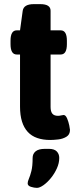

<svg xmlns="http://www.w3.org/2000/svg" viewBox="-20 -670 382 930"><path d="M223 8Q188 8 160.5 -1.5Q133 -11 114.5 -31Q96 -51 86.5 -81.5Q77 -112 77 -154V-406H61Q31 -406 31 -456V-473Q31 -523 61 -523H77L90 -618Q95 -650 144 -650H175Q225 -650 225 -618V-523H274Q304 -523 304 -473V-456Q304 -406 274 -406H225V-152Q225 -130 233.5 -119.5Q242 -109 261 -109Q268 -109 276 -111Q284 -113 288 -113Q298 -113 305 -96.5Q312 -80 315.5 -62.5Q319 -45 319 -41Q319 -18 301.5 -7.5Q284 3 261.5 5.5Q239 8 223 8ZM159 240Q146 240 130 235Q114 230 114 218Q114 209 120 195.5Q126 182 132 158.5Q138 135 138 95Q138 75 152.5 63Q167 51 198 51H217Q243 51 255 63.5Q267 76 267 95Q267 120 255.5 145.5Q244 171 226.5 192.5Q209 214 190.5 227Q172 240 159 240Z"/></svg>

Font: Asap
Style: Regular
Weight: 400
Designer: Pablo Cosgaya
Foundry: Omnibus-Type
Version: Version 3.001